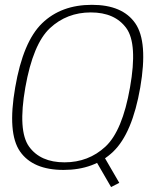

<svg xmlns="http://www.w3.org/2000/svg" viewBox="-20 -700 658 796"><path d="M440.5 75.5 474.5 58 409.5 -54 375 -37.5ZM243.5 4.5Q370.5 4.5 449.5 -71.5Q528.5 -147.5 561.5 -337.5Q594 -526.5 541 -603.2Q488 -680 361 -680Q233.5 -680 154.5 -603.5Q75.5 -527 43 -337.5Q10 -148 63.2 -71.8Q116.5 4.5 243.5 4.5ZM247.5 -27Q147.5 -27 100.5 -92.2Q53.5 -157.5 85 -337.5Q117 -518 187 -583.2Q257 -648.5 356.5 -648.5Q456.5 -648.5 503.8 -583.2Q551 -518 519 -337.5Q487.5 -157.5 417.2 -92.2Q347 -27 247.5 -27Z"/></svg>

Font: Anybody UltraCondensed Thin ExtraLight
Style: Italic
Weight: 250
Italic angle: -10°
Version: Version 1.111